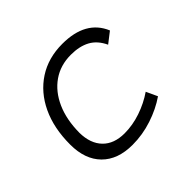

<svg xmlns="http://www.w3.org/2000/svg" viewBox="-132 -684 851 851"><g transform="rotate(-45 293.0 -258.5)"><path d="M266.1 -51.3Q316.9 -51.3 368.4 -68.8Q419.9 -86.4 462.4 -115.7L486.8 -63Q439.5 -30.3 378.9 -10.3Q318.4 9.8 254.9 9.8Q162.6 9.8 111.3 -42Q60.1 -93.8 60.1 -186.5Q60.1 -289.6 96.2 -366Q132.3 -442.4 197.8 -484.9Q263.2 -527.3 351.1 -527.3Q497.6 -527.3 542.5 -419.9L492.2 -380.9Q470.7 -426.8 434.1 -446.5Q397.5 -466.3 343.8 -466.3Q278.3 -466.3 229.5 -432.4Q180.7 -398.4 153.6 -337.4Q126.5 -276.4 126 -194.3Q127 -126.5 163.6 -88.9Q200.2 -51.3 266.1 -51.3Z"/></g></svg>

Font: Cascadia Code PL Light
Style: Italic
Weight: 300
Italic angle: -10°
Monospace: yes
Designer: Aaron Bell
Foundry: Saja Typeworks
Version: Version 2404.023; ttfautohint (v1.8.4)